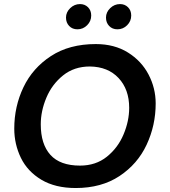

<svg xmlns="http://www.w3.org/2000/svg" viewBox="-20 -910 834 942"><path d="M50 0ZM351.2 12.5Q251.2 12.5 183.1 -28.1Q115 -68.8 82.5 -135.6Q50 -202.5 50 -278.8Q50 -387.5 95 -481.9Q140 -576.2 230 -635Q320 -693.8 450 -693.8Q541.2 -693.8 607.5 -652.5Q673.8 -611.2 708.8 -544.4Q743.8 -477.5 743.8 -402.5Q743.8 -295 699.4 -200Q655 -105 566.2 -46.2Q477.5 12.5 351.2 12.5ZM613.8 -381.2Q613.8 -471.2 561.9 -526.9Q510 -582.5 421.2 -583.8Q343.8 -583.8 289.4 -540Q235 -496.2 207.5 -430.6Q180 -365 180 -300Q180 -202.5 227.5 -150Q275 -97.5 372.5 -97.5Q450 -97.5 504.4 -141.2Q558.8 -185 586.2 -250.6Q613.8 -316.2 613.8 -381.2ZM303.8 -823.8Q303.8 -850 324.4 -870Q345 -890 372.5 -890Q396.2 -890 411.9 -874.4Q427.5 -858.8 427.5 -833.8Q427.5 -806.2 407.5 -786.2Q387.5 -766.2 360 -766.2Q335 -766.2 319.4 -782.5Q303.8 -798.8 303.8 -823.8ZM500 -823.8Q500 -850 520.6 -870Q541.2 -890 568.8 -890Q592.5 -890 608.1 -874.4Q623.8 -858.8 623.8 -833.8Q623.8 -806.2 603.8 -786.2Q583.8 -766.2 556.2 -766.2Q531.2 -766.2 515.6 -782.5Q500 -798.8 500 -823.8Z"/></svg>

Font: Cambay
Style: Bold Italic
Weight: 700
Italic angle: -11°
Designer: Pooja Saxena
Foundry: Pooja Saxena
Version: Version 1.006;PS 001.006;hotconv 1.0.70;makeotf.lib2.5.58329